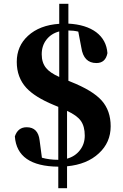

<svg xmlns="http://www.w3.org/2000/svg" viewBox="-20 -858 648 1008"><path d="M332 -25Q375 -37 400 -70Q425 -102 425 -146Q425 -195 404 -224Q384 -252 332 -276ZM291 -693Q249 -682 224 -650Q199 -618 199 -573Q199 -529 222 -501Q242 -476 291 -454ZM351 -429Q467 -383 514 -330Q561 -277 561 -195Q561 -110 499 -53Q437 5 332 15V130H286V17Q69 15 58 -142Q74 -190 120 -190Q180 -190 188 -121L200 -30Q239 -19 286 -19V-297L262 -307Q163 -348 118 -397Q68 -452 68 -533Q68 -616 127 -670Q188 -726 291 -733V-838H339V-734Q431 -729 485 -689Q539 -648 544 -579Q534 -527 486 -527Q419 -527 407 -608L391 -692Q366 -698 339 -698V-434Z"/></svg>

Font: Source Han Serif SC Heavy
Style: Regular
Weight: 900
Designer: Ryoko NISHIZUKA  (kana & ideographs); Frank Grießhammer (Latin, Greek & Cyrillic); Wenlong ZHANG  (bopomofo); Sandoll Co
Foundry: Adobe Systems Incorporated
Version: Version 1.001 October 20, 2017